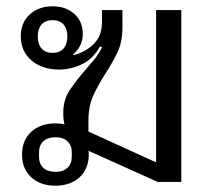

<svg xmlns="http://www.w3.org/2000/svg" viewBox="-20 -578 700 610"><path d="M156 12Q108 12 79 -15Q50 -42 50 -87Q50 -132 79 -159Q108 -186 156 -186Q171 -186 185 -183Q181 -196 181 -220Q181 -261 201.5 -291.5Q222 -322 248 -352Q263 -369 278 -387Q293 -405 304 -428L298 -431Q277 -392 241.5 -374.5Q206 -357 168 -357Q114 -357 80 -386Q46 -415 46 -463Q46 -506 74.5 -532Q103 -558 147 -558Q189 -558 216 -534Q243 -510 243 -470Q243 -450 234.5 -433Q226 -416 212 -405L214 -403Q251 -412 277.5 -438Q304 -464 304 -508V-546H369V-490Q369 -443 351.5 -408Q334 -373 313 -341Q293 -310 277 -276Q261 -242 261 -194V-160L472 -64H476V-546H556V0H481L261 -99Q262 -95 262 -87Q262 -42 233 -15Q204 12 156 12ZM156 -32Q181 -32 194.5 -45Q208 -58 208 -79V-95Q208 -116 194.5 -129Q181 -142 156 -142Q131 -142 117.5 -129Q104 -116 104 -95V-79Q104 -58 117.5 -45Q131 -32 156 -32ZM147 -410Q170 -410 182 -424Q194 -438 194 -462Q194 -486 182 -500Q170 -514 147 -514Q124 -514 112 -500Q100 -486 100 -462Q100 -438 112 -424Q124 -410 147 -410Z"/></svg>

Font: IBM Plex Sans Thai Looped
Style: Regular
Weight: 400
Designer: Mike Abbink, Paul van der Laan, Pieter van Rosmalen, Ben Mitchell, Mark Frömberg
Foundry: Bold Monday
Version: Version 1.1